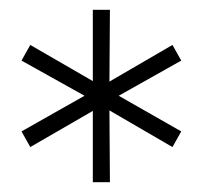

<svg xmlns="http://www.w3.org/2000/svg" viewBox="-20 -762 415 393"><path d="M351 -638 333 -670 204 -595 205 -742H170V-596L42 -670L24 -638L153 -566L24 -493L42 -461L170 -535V-389H205L204 -536L333 -461L351 -493L223 -566Z"/></svg>

Font: Chess Sans Light
Style: Regular
Weight: 300
Designer: Wolf Bōese
Foundry: Wolf Bōese
Version: Version 7.223;Glyphs 3.3 (3306)